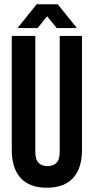

<svg xmlns="http://www.w3.org/2000/svg" viewBox="-20 -868 438 897"><path d="M145 -700V-160Q145 -122 160.5 -107Q176 -92 202 -92Q228 -92 243.5 -107Q259 -122 259 -160V-700H363V-167Q363 -82 321.5 -36.5Q280 9 199 9Q118 9 76.5 -36.5Q35 -82 35 -167V-700ZM62 -737 151 -848H250L339 -737H245L200 -792L156 -737Z"/></svg>

Font: Bebas Neue
Style: Regular
Weight: 400
Designer: Ryoichi Tsunekawa
Foundry: Ryoichi Tsunekawa
Version: Version 1.300